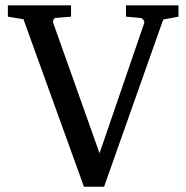

<svg xmlns="http://www.w3.org/2000/svg" viewBox="-20 -691 706 727"><path d="M598.1 -617.2 374 16.1H297.9L68.8 -618.2L9.8 -627.9V-670.9H249V-627.9L189.9 -623Q184.6 -622.1 182.1 -615.7Q179.7 -609.4 181.2 -605L356.9 -110.8L525.9 -603Q527.8 -608.9 523.2 -615.5Q518.6 -622.1 512.2 -623L457 -627.9V-670.9H655.8V-627.9Z"/></svg>

Font: BabelStone Ogham
Style: Italic
Weight: 400
Italic angle: -30°
Designer: Andrew West
Foundry: BabelStone
Version: Version 2.02 March 14, 2022